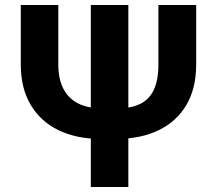

<svg xmlns="http://www.w3.org/2000/svg" viewBox="-20 -747 867 767"><path d="M612.8 -489.7V-727.1H763.7V-489.7Q763.7 -394.5 724.6 -327.6Q685.5 -261.7 614.3 -227.1Q542.5 -192.4 449.2 -192.4H378.4Q285.2 -192.4 213.4 -227.1Q142.1 -261.7 103 -327.6Q63 -394 63 -489.7V-727.1H212.9V-489.7Q212.9 -432.6 232.4 -394Q252.4 -354.5 290 -335Q328.1 -314.5 385.7 -314.5H454.1Q502.4 -314.5 539.1 -331.5Q574.7 -348.1 593.8 -386.7Q612.8 -426.3 612.8 -489.7ZM342.8 -727.1H492.7V0H342.8Z"/></svg>

Font: My Font
Style: Bold
Weight: 500
Designer: Rasmus Andersson
Foundry: rsms
Version: Version 0.001